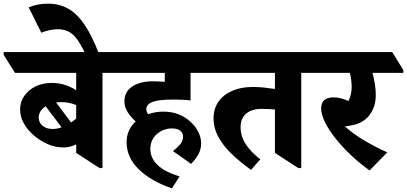

<svg xmlns="http://www.w3.org/2000/svg" viewBox="-88 -911 2228 1051"><path d="M259 -104Q213 -104 171 -123Q129 -142 96 -171Q62 -200 42 -236.5Q22 -273 22 -311Q22 -354 45.5 -387Q69 -420 107.5 -438.5Q146 -457 193 -457Q236 -457 270 -445.5Q304 -434 329 -417V-512H-6L-68 -611V-626H544L605 -527V-512H473V9H457L329 -74V-121Q314 -113 296.5 -108.5Q279 -104 259 -104ZM246 -352Q232 -352 219 -350L301 -241Q315 -250 329 -262V-336Q312 -343 292 -347.5Q272 -352 246 -352ZM124 -267Q124 -240 145 -222.5Q166 -205 200 -205Q225 -205 249 -214L162 -329Q124 -305 124 -267Z M381 -613Q365 -646 351 -670Q337 -694 322 -711Q286 -751 229 -751Q186 -751 138 -732L69 -871Q94 -881 120 -886Q146 -891 177 -891Q235 -891 283.5 -864.5Q332 -838 374 -777Q416 -716 455 -613Z M853 120Q741 82 673 17Q605 -48 605 -133Q605 -167 618 -196Q631 -225 655 -246Q629 -269 611 -297Q593 -325 593 -356Q593 -409 636 -437.5Q679 -466 750 -466Q768 -466 783.5 -465Q799 -464 814 -463V-512H532L470 -611V-626H1049L1110 -527V-512H955V-361Q936 -364 910.5 -365Q885 -366 856 -366Q781 -366 747 -353Q713 -340 713 -314Q713 -299 723 -286Q762 -300 807 -300Q852 -300 889.5 -285Q927 -270 954 -245Q981 -221 997 -190Q1013 -159 1013 -126Q1013 -93 997 -65Q981 -37 958 -14L859 -84Q879 -100 896.5 -119Q914 -138 914 -163Q914 -184 898 -196Q882 -208 853 -208Q822 -208 795 -194Q768 -180 751.5 -155Q735 -130 735 -96Q735 -47 772.5 -9.5Q810 28 895 55Z M1286 19Q1228 -23 1181.5 -67Q1135 -111 1108 -160Q1081 -209 1081 -264Q1081 -316 1108 -354.5Q1135 -393 1183.5 -414Q1232 -435 1296 -435Q1327 -435 1359 -431.5Q1391 -428 1417 -424V-512H1036L974 -611V-626H1632L1693 -527V-512H1561V9H1545L1417 -74V-312Q1401 -313 1382 -314Q1363 -315 1344 -315Q1290 -315 1259.5 -289Q1229 -263 1229 -215Q1229 -165 1257.5 -121.5Q1286 -78 1337 -39Z M1935 22Q1883 -15 1835 -60Q1787 -105 1750 -151.5Q1713 -198 1691.5 -241Q1670 -284 1670 -318Q1670 -378 1739 -378Q1777 -378 1819 -358Q1837 -391 1837 -435Q1837 -472 1827 -512H1619L1557 -611V-626H2059L2120 -527V-512H1951Q1959 -482 1964 -451Q1969 -420 1969 -390Q1969 -325 1933 -279Q1897 -233 1826 -223Q1819 -222 1812.5 -221Q1806 -220 1800 -219Q1848 -176 1909.5 -140Q1971 -104 2032 -77Z"/></svg>

Font: Noto Serif Devanagari ExtraBold
Style: Regular
Weight: 800
Designer: Universal Thirst, Indian Type Foundry and the Monotype Design Team
Foundry: Monotype Imaging Inc.
Version: Version 2.004; ttfautohint (v1.8.4.7-5d5b)